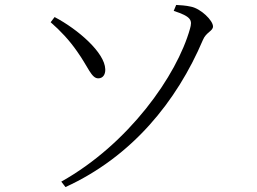

<svg xmlns="http://www.w3.org/2000/svg" viewBox="-20 -730 1040 777"><path d="M245 27C514 -96 695 -319 801 -568C814 -600 842 -604 842 -623C842 -647 793 -695 753 -703C731 -708 710 -709 693 -710L683 -686C757 -662 758 -647 749 -614C696 -424 500 -147 228 5ZM185 -640C225 -605 260 -568 292 -522C337 -459 350 -412 378 -413C396 -413 407 -428 406 -450C404 -517 296 -611 201 -661Z"/></svg>

Font: Noto Serif SC Light
Style: Regular
Weight: 300
Designer: Ryoko NISHIZUKA 西塚涼子 (kana & ideographs); Frank Grießhammer (Latin, Greek & Cyrillic); Wenlong ZHANG 张文龙 (bopomofo); San
Foundry: Adobe
Version: Version 2.001;hotconv 1.1.0;makeotfexe 2.6.0